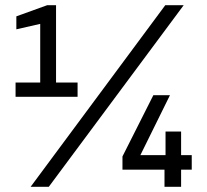

<svg xmlns="http://www.w3.org/2000/svg" viewBox="-20 -720 799 740"><path d="M98 0 617 -700H688L168 0ZM40 -347V-402H135V-628L43 -607V-657L162 -700H196V-402H279V-347ZM614 0V-66H452V-117L571 -353H635L521 -122H618V-213H678V-122H719V-66H678V0Z"/></svg>

Font: Rethink Sans
Style: Regular
Weight: 400
Designer: The Rethink Sans project authors (Hans Thiessen). DM Sans designed by Colophon Foundry.
Foundry: Rethink Communications LLC
Version: Version 1.001